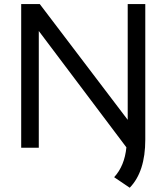

<svg xmlns="http://www.w3.org/2000/svg" viewBox="-20 -718 809 933"><path d="M594.2 -2 168.5 -567.4V0H83V-698.2H173.3L600.6 -135.7V-698.2H686V-39.1Q686 116.2 610.4 194.3L534.7 143.1Q585.4 87.9 594.2 -2Z"/></svg>

Font: Sansation
Style: Regular
Weight: 400
Designer: Bernd Montag
Version: Version 1.301